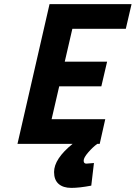

<svg xmlns="http://www.w3.org/2000/svg" viewBox="-20 -700 660 934"><path d="M400 96 437 93 424 203Q367 214 327 214Q287 214 265 194.5Q243 175 243 137Q243 73 333 0H65L221 -680H620L592 -560H332L295 -400H501L473 -280H268L231 -120H492L465 0H453Q431 16 409 41.5Q387 67 387 81.5Q387 96 400 96Z"/></svg>

Font: Titillium Web
Style: Bold Italic
Weight: 700
Italic angle: -13°
Version: Version 1.001;PS 57.000;hotconv 1.0.70;makeotf.lib2.5.55311